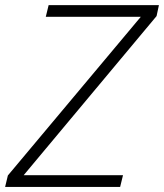

<svg xmlns="http://www.w3.org/2000/svg" viewBox="-26 -734 644 754"><path d="M-5.9 0 4.9 -44.9 526.9 -668H153.8L165 -713.9H598.1L588.9 -670.9L66.9 -45.9H457L445.8 0Z"/></svg>

Font: Open Sans Hebrew Light
Style: Italic
Weight: 300
Italic angle: -12°
Foundry: Ascender Corporation, Yanek Iontef
Version: Version 2.001;PS 002.001;hotconv 1.0.70;makeotf.lib2.5.58329